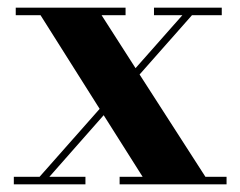

<svg xmlns="http://www.w3.org/2000/svg" viewBox="-20 -480 625 500"><path d="M16 -19.5V0H202.5V-19.5H108.5L250 -180L351.5 -19.5H291.5V0H570V-19.5H515L343.5 -286L480 -440.5H557.5V-460H381V-440.5H455L333 -302.5L244.5 -440.5H307V-460H21V-440.5H85.5L239.5 -196.5L83 -19.5Z"/></svg>

Font: Bodoni* 11pt
Style: Bold
Weight: 700
Version: Version 2.3